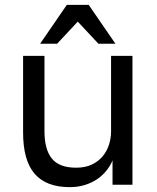

<svg xmlns="http://www.w3.org/2000/svg" viewBox="-20 -760 645 790"><path d="M267 10Q170 10 122.5 -45Q75 -100 75 -215V-530H163V-220Q163 -145 193.5 -107.5Q224 -70 293 -70Q331 -70 358 -83Q385 -96 402.5 -117Q420 -138 428.5 -165Q437 -192 437 -220V-530H525V0H443V-100Q434 -78 418 -58Q402 -38 380 -23Q358 -8 329.5 1Q301 10 267 10ZM145 -580 255 -740H345L455 -580H385L300 -671L215 -580Z"/></svg>

Font: Golos Text VF
Style: Regular
Weight: 400
Designer: A.Korolkova, Vitaly Kuzmin
Foundry: ParaType Ltd
Version: Version 2.003